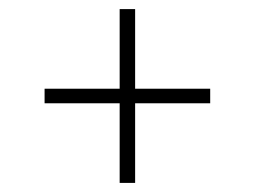

<svg xmlns="http://www.w3.org/2000/svg" viewBox="-20 -591 560 422"><path d="M243 -189V-364H78V-396H243V-571H277V-396H442V-364H277V-189Z"/></svg>

Font: Encode Sans SemiCondensed SemiCondensed Thin
Style: Regular
Weight: 100
Width: 4
Designer: Multiple Designers
Foundry: Impallari Type
Version: Version 3.000; ttfautohint (v1.8.3) -l 8 -r 50 -G 200 -x 14 